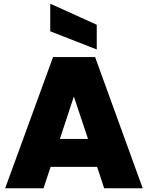

<svg xmlns="http://www.w3.org/2000/svg" viewBox="-20 -1012 795 1032"><path d="M7.8 0 265.1 -705.1H491.2L747.1 0H540L502 -115.2H252L213.9 0ZM250 -843.8V-992.2L500 -878.9V-746.1ZM301.8 -265.1H453.1L377 -493.2Z"/></svg>

Font: Poppins ExtraBold
Style: Regular
Weight: 800
Designer: Ninad Kale (Devanagari), Jonny Pinhorn (Latin)
Foundry: Indian Type Foundry
Version: 4.004